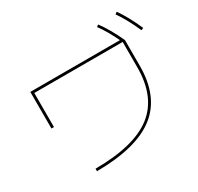

<svg xmlns="http://www.w3.org/2000/svg" viewBox="-180 -1073 1361 1317"><g transform="rotate(-30 500.0 -415.0)"><path d="M825 -455V-654V-655H125V-385H105V-675H815Q769 -771 724 -831L739 -843Q793 -771 845 -658V-455Q845 -211 694.5 -94Q544 23 229 25V5Q536 4 680.5 -107.5Q825 -219 825 -455ZM893 -855Q946 -780 995 -668L977 -660Q926 -775 877 -843Z"/></g></svg>

Font: Enso Thin
Style: Regular
Weight: 100
Designer: Coji Morishita
Foundry: UNDERFOREST DESIGN
Version: Version 1.000